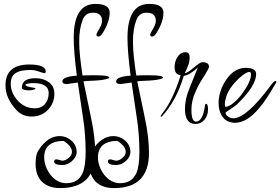

<svg xmlns="http://www.w3.org/2000/svg" viewBox="-20 -575 1433 982"><path d="M142 21Q96 21 66 -10Q8 -71 8 -138Q8 -245 129 -245Q214 -245 214 -209Q214 -201 206 -201Q202 -201 167 -213Q161 -215 153.5 -216Q146 -217 135 -217Q87 -217 65 -204Q35 -189 35 -147Q35 -99 72 -59Q108 -21 158 -21Q191 -21 210 -43Q229 -65 229 -99Q229 -150 150 -150Q125 -150 110 -143V-141Q110 -132 159 -125Q161 -127 161 -124L160 -120Q149 -113 129 -113Q92 -113 92 -127Q92 -175 162 -175Q203 -175 230 -154Q258 -135 258 -95Q258 -46 224 -12Q191 21 142 21Z M288 387Q229 387 195 355Q162 322 162 263Q162 216 176 195Q223 121 285 121Q319 121 345 144Q372 168 372 202Q372 228 348 249Q325 269 298 269Q257 269 257 251Q257 240 269 240Q273 240 283 243Q288 244 291.5 245.5Q295 247 298 247Q314 247 331 233Q348 219 348 202Q348 173 306 146H299Q258 146 231 167Q206 189 206 229Q206 276 238 319Q273 362 319 362Q380 362 403 309Q418 273 418 202Q418 163 415 118Q412 73 404 23L378 -153L322 -145Q299 -145 299 -159Q299 -183 373 -188Q365 -250 361 -298.5Q357 -347 357 -381Q357 -555 468 -555Q541 -555 541 -510Q541 -463 504 -404Q493 -388 483 -388Q473 -388 473 -399Q473 -403 488 -428Q502 -453 502 -468Q502 -510 455 -510Q417 -510 403 -474Q385 -429 385 -362Q385 -328 389.5 -285Q394 -242 402 -189Q425 -190 443 -190Q461 -190 472 -190Q539 -190 539 -178Q539 -175 529 -172Q507 -165 469 -163Q443 -162 427.5 -161Q412 -160 407 -159L445 24Q457 79 462 124.5Q467 170 467 207Q467 387 288 387ZM563 387Q504 387 470 355Q437 322 437 263Q437 216 451 195Q498 121 560 121Q594 121 620 144Q647 168 647 202Q647 228 623 249Q600 269 573 269Q532 269 532 251Q532 240 544 240Q548 240 558 243Q563 244 566.5 245.5Q570 247 573 247Q589 247 606 233Q623 219 623 202Q623 173 581 146H574Q533 146 506 167Q481 189 481 229Q481 276 513 319Q548 362 594 362Q655 362 678 309Q693 273 693 202Q693 163 690 118Q687 73 679 23L653 -153L597 -145Q574 -145 574 -159Q574 -183 648 -188Q640 -250 636 -298.5Q632 -347 632 -381Q632 -555 743 -555Q816 -555 816 -510Q816 -463 779 -404Q768 -388 758 -388Q748 -388 748 -399Q748 -403 763 -428Q777 -453 777 -468Q777 -510 730 -510Q692 -510 678 -474Q660 -429 660 -362Q660 -328 664.5 -285Q669 -242 677 -189Q700 -190 718 -190Q736 -190 747 -190Q814 -190 814 -178Q814 -175 804 -172Q782 -165 744 -163Q718 -162 702.5 -161Q687 -160 682 -159L720 24Q732 79 737 124.5Q742 170 742 207Q742 387 563 387Z M979 59Q926 59 926 -19Q926 -42 931.5 -68.5Q937 -95 950 -126L992 -230Q978 -217 969.5 -211Q961 -205 959 -204Q941 -190 920 -187Q882 -60 810 18Q806 22 804 22Q801 22 801 21Q801 17 811 4Q863 -60 904 -190Q873 -194 873 -231Q873 -259 886 -281Q903 -308 928 -308Q950 -308 950 -281Q950 -260 942 -239Q939 -232 935 -222.5Q931 -213 925 -200Q941 -203 972 -230Q1004 -257 1015 -257Q1049 -257 1049 -233Q1049 -226 1025 -187Q995 -142 982 -110Q970 -85 964.5 -61Q959 -37 959 -15Q959 47 982 47Q1017 47 1028 -33Q1029 -44 1034 -44Q1044 -44 1044 -15Q1044 15 1026 37Q1008 59 979 59Z M1182 53Q1140 53 1118 22Q1098 -6 1098 -47Q1098 -108 1136 -166Q1178 -228 1237 -228Q1290 -228 1290 -196Q1290 -136 1193 -42Q1185 -34 1134 0V2Q1134 13 1146 21Q1160 30 1173 30Q1241 30 1367 -141Q1381 -161 1390 -161Q1393 -161 1393 -158Q1393 -156 1392.5 -154Q1392 -152 1391 -150Q1366 -107 1345 -75Q1324 -43 1307 -24Q1244 53 1182 53ZM1134 -28Q1171 -34 1218 -95Q1264 -158 1264 -195Q1264 -207 1255 -207Q1238 -207 1203 -175Q1151 -126 1137 -80Q1130 -59 1130 -42Q1130 -31 1134 -28Z"/></svg>

Font: Ole
Style: Regular
Weight: 400
Designer: Robert E. Leuschke
Foundry: Robert E. Leuschke
Version: Version 1.010; ttfautohint (v1.8.3)